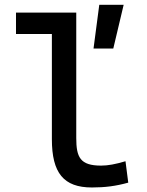

<svg xmlns="http://www.w3.org/2000/svg" viewBox="-20 -786 626 815"><path d="M370.1 9.8C425.8 9.8 471.7 3.9 524.4 -10.7L512.7 -101.6C469.7 -88.9 438.5 -83 409.2 -83C320.3 -83 303.7 -118.2 303.7 -200.2V-732.4H47.9V-641.6H200.2V-195.3C200.2 -51.8 250 9.8 370.1 9.8ZM377 -580.1H460.9L504.9 -765.6H401.4Z"/></svg>

Font: Cascadia Code PL
Style: Regular
Weight: 400
Monospace: yes
Designer: Aaron Bell
Foundry: Saja Typeworks
Version: Version 2404.023